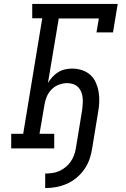

<svg xmlns="http://www.w3.org/2000/svg" viewBox="-20 -755 640 977"><path d="M210 202V128Q228 128 246 125.5Q264 123 281 115.5Q298 108 313 96Q328 84 339 68.5Q350 53 356.5 35.5Q363 18 366 0L398 -195Q400 -211 401 -227Q402 -243 400.5 -258Q399 -273 393.5 -287Q388 -301 377.5 -311.5Q367 -322 352.5 -327Q338 -332 322 -332Q301 -332 279.5 -324Q258 -316 242 -299.5Q226 -283 217.5 -262Q209 -241 206 -220L181 -74H256V0H37V-74H98L195 -662H144V-735H579L555 -590H471L483 -661H279L224 -333Q234 -349 247 -363.5Q260 -378 276.5 -388Q293 -398 311 -402Q329 -406 347 -406Q373 -406 397.5 -398Q422 -390 440 -373.5Q458 -357 468 -334Q478 -311 482 -286.5Q486 -262 485 -235.5Q484 -209 479 -183L449 0Q445 28 435.5 55Q426 82 409.5 106Q393 130 369.5 149.5Q346 169 319.5 180.5Q293 192 265.5 197Q238 202 210 202Z"/></svg>

Font: Iosevka Slab Extended Oblique
Style: Regular
Weight: 400
Width: 7
Italic angle: -9°
Monospace: yes
Designer: Belleve Invis
Foundry: Belleve Invis
Version: Version 11.1.0; ttfautohint (v1.8.3)